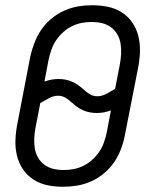

<svg xmlns="http://www.w3.org/2000/svg" viewBox="-20 -702 590 734"><path d="M222 12H221Q190 12 161 6Q132 0 108 -15.5Q84 -31 68 -54.5Q52 -78 45 -106.5Q38 -135 39 -165.5Q40 -196 46 -227L96 -487Q102 -513 112 -539Q122 -565 138 -588.5Q154 -612 177 -631Q200 -650 226 -661.5Q252 -673 278.5 -677.5Q305 -682 331 -682H332Q363 -682 392.5 -676Q422 -670 446 -654.5Q470 -639 486 -615.5Q502 -592 509 -563.5Q516 -535 515 -504.5Q514 -474 508 -443L457 -183Q452 -157 442 -131Q432 -105 416 -81.5Q400 -58 377 -39Q354 -20 328 -8.5Q302 3 275 7.5Q248 12 222 12ZM352 -334Q369 -334 386 -343Q403 -352 420 -362L438 -455Q442 -476 443 -496Q444 -516 441 -535Q438 -554 428.5 -570.5Q419 -587 404 -598Q389 -609 370 -613.5Q351 -618 331 -618Q312 -618 293 -614.5Q274 -611 255.5 -602Q237 -593 221.5 -579Q206 -565 194.5 -548Q183 -531 176.5 -512Q170 -493 166 -475L150 -390Q163 -395 176.5 -397.5Q190 -400 203 -400Q217 -400 230.5 -397.5Q244 -395 256 -389.5Q268 -384 279 -376.5Q290 -369 299 -360H300Q310 -350 323 -342Q336 -334 352 -334ZM223 -52Q242 -52 261 -55.5Q280 -59 298.5 -68Q317 -77 332.5 -91Q348 -105 359.5 -122Q371 -139 377.5 -158Q384 -177 388 -195L404 -280Q391 -275 377.5 -272.5Q364 -270 351 -270Q337 -270 323.5 -272.5Q310 -275 297.5 -280.5Q285 -286 274.5 -293.5Q264 -301 255 -310H254Q244 -320 231 -328Q218 -336 202 -336Q185 -336 168 -327Q151 -318 134 -308L116 -215Q112 -194 111 -174Q110 -154 113 -135Q116 -116 125.5 -99.5Q135 -83 150 -72Q165 -61 184 -56.5Q203 -52 223 -52Z"/></svg>

Font: Lode
Style: Italic
Weight: 400
Italic angle: -11°
Monospace: yes
Designer: Belleve Invis
Foundry: Belleve Invis
Version: Version 29.2.0; ttfautohint (v1.8.3)